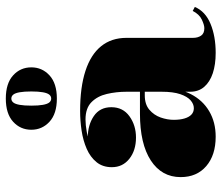

<svg xmlns="http://www.w3.org/2000/svg" viewBox="-72 -698 780 677"><g transform="rotate(-90 318.5 -360.0)"><path d="M470 10Q429 10 398.2 -0.2Q367.5 -10.5 350.2 -30.5Q333 -50.5 333 -80V-304.5Q333 -340.5 325.2 -373.8Q317.5 -407 296.2 -428Q275 -449 235 -449Q215.5 -449 191 -444.5Q166.5 -440 143.8 -429.2Q121 -418.5 106.2 -400.8Q91.5 -383 91.5 -356H68Q68 -393 98.5 -417Q129 -441 171.5 -441Q215.5 -441 247 -419.8Q278.5 -398.5 278.5 -358Q278.5 -317 246.5 -294Q214.5 -271 171.5 -271Q126 -271 96.5 -294.5Q67 -318 67 -356Q67 -388.5 84.8 -410.2Q102.5 -432 131.8 -444.8Q161 -457.5 196 -462.8Q231 -468 265 -468Q349 -468 406.5 -449.2Q464 -430.5 493.5 -394Q523 -357.5 523 -304.5V-70Q523 -53 530.8 -41.5Q538.5 -30 557 -30Q568.5 -30 587.2 -38.8Q606 -47.5 618 -71L632 -63.5Q616.5 -26.5 572.5 -8.2Q528.5 10 470 10ZM174.5 10Q109.5 10 70.8 -23.2Q32 -56.5 32 -113.5Q32 -180.5 90.8 -218.8Q149.5 -257 256 -257H379.5V-240H320Q288.5 -240 269.5 -223.8Q250.5 -207.5 242.2 -184Q234 -160.5 234 -138Q234 -115.5 238.8 -99.8Q243.5 -84 252.5 -75.5Q261.5 -67 275 -67Q289.5 -67 302.8 -78.5Q316 -90 324.5 -115Q333 -140 333 -180.5H346.5Q346.5 -120.5 324.8 -78Q303 -35.5 264.2 -12.8Q225.5 10 174.5 10ZM309 -550Q255.5 -550 227.2 -576Q199 -602 199 -640Q199 -678.5 227.2 -704.2Q255.5 -730 309 -730Q362.5 -730 390.8 -704.2Q419 -678.5 419 -640Q419 -602 390.8 -576Q362.5 -550 309 -550ZM309 -570Q317.5 -570 323 -577Q328.5 -584 331.2 -599.5Q334 -615 334 -640Q334 -665.5 331.2 -681Q328.5 -696.5 323 -703.5Q317.5 -710.5 309 -710.5Q300.5 -710.5 295 -703.5Q289.5 -696.5 286.8 -681Q284 -665.5 284 -640Q284 -615 286.8 -599.5Q289.5 -584 295 -577Q300.5 -570 309 -570Z"/></g></svg>

Font: Bodoni Moda Black
Style: Regular
Weight: 900
Version: Version 2.005